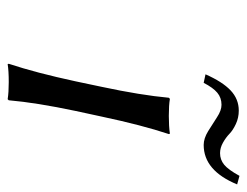

<svg xmlns="http://www.w3.org/2000/svg" viewBox="-94 -566 663 516"><g transform="rotate(90 238.0 -308.5)"><path d="M199.2 -180.2 213.9 -250Q236.3 -355 243.2 -430.2L246.1 -433.1Q263.2 -430.2 292 -430.2Q320.3 -430.2 339.8 -433.1L340.8 -430.2Q316.9 -358.4 293.9 -250L278.8 -180.2Q256.3 -73.7 250 0L247.1 2.9Q229 0 201.2 0Q170.9 0 152.8 2.9L151.9 0Q176.3 -73.7 199.2 -180.2ZM392.1 -567.9Q409.7 -567.9 423.1 -578.9Q436.5 -589.8 453.1 -620.1L476.1 -613.8Q439 -523.9 370.1 -523.9Q352.5 -523.9 333 -535.9Q313.5 -547.9 295.4 -559.8Q277.3 -571.8 262.2 -571.8Q243.2 -571.8 229.7 -560.5Q216.3 -549.3 203.1 -523.9L180.2 -528.8Q200.2 -574.2 223.4 -596.2Q246.6 -618.2 277.8 -618.2Q296.9 -618.2 313.7 -610.4Q330.6 -602.5 340.3 -593Q350.1 -583.5 364 -575.7Q377.9 -567.9 392.1 -567.9Z"/></g></svg>

Font: Linear Smooth
Style: Italic
Weight: 400
Designer: Philipp H. Poll, Flanker
Foundry: Philipp H. Poll, reworked by Flanker
Version: Version 1.061 | FøM Fix